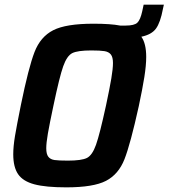

<svg xmlns="http://www.w3.org/2000/svg" viewBox="-20 -798 725 826"><path d="M685 -778 681 -760Q670 -701 651 -675Q632 -649 588 -640Q609 -611 609 -553Q609 -517 601 -466.5Q593 -416 577 -341Q541 -178 515.5 -113Q490 -48 436 -20Q382 8 265 8Q177 8 128 -5Q79 -18 58 -48.5Q37 -79 37 -134Q37 -168 44.5 -213Q52 -258 70 -347Q103 -508 128.5 -574Q154 -640 209 -668Q264 -696 382 -696Q456 -696 497 -688H521Q558 -688 571 -700.5Q584 -713 592 -750L598 -778ZM466 -527Q466 -552 457 -563.5Q448 -575 429.5 -578Q411 -581 373 -581Q314 -581 291 -569.5Q268 -558 252 -513Q236 -468 210 -344Q193 -264 186 -223.5Q179 -183 179 -160Q179 -135 188 -123.5Q197 -112 215 -109.5Q233 -107 272 -107Q331 -107 354 -118.5Q377 -130 393 -175Q409 -220 436 -344Q452 -419 459 -461Q466 -503 466 -527Z"/></svg>

Font: Saira Semi Condensed SemiBold
Style: Italic
Weight: 600
Width: 4
Italic angle: -12°
Designer: Hector Gatti with collaboration of the Omnibus-Type team
Foundry: Omnibus-Type
Version: Version 1.001; ttfautohint (v1.8)